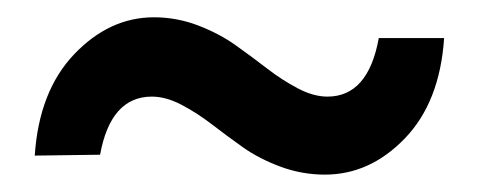

<svg xmlns="http://www.w3.org/2000/svg" viewBox="-20 -432 551 221"><path d="M354 -231Q327.6 -231 302.7 -240.2Q277.8 -249.5 259.3 -262.7Q240.7 -275.9 223.6 -289.1Q206.5 -302.2 188.7 -311.5Q170.9 -320.8 154.8 -320.8Q107.4 -320.8 95.2 -253.9L20 -252.9Q24.9 -327.1 65.4 -369.6Q106 -412.1 157.2 -412.1Q183.6 -412.1 208.3 -402.6Q232.9 -393.1 251.7 -379.6Q270.5 -366.2 287.6 -353Q304.7 -339.8 322.8 -330.3Q340.8 -320.8 356.9 -320.8Q403.8 -320.8 416 -388.2H491.2Q486.3 -314.5 446 -272.7Q405.8 -231 354 -231Z"/></svg>

Font: Sora Medium
Style: Regular
Weight: 500
Designer: Jonathan Barnbrook, Julián Moncada
Foundry: Barnbrook Fonts
Version: Version 2.000